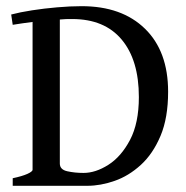

<svg xmlns="http://www.w3.org/2000/svg" viewBox="-20 -599 601 619"><path d="M21 0V-24.4Q51.3 -30.8 68.1 -38.3Q85 -45.9 85 -51.8V-528.3Q67.4 -525.9 51.3 -523.7Q35.2 -521.5 21 -519L16.1 -552.2Q43.9 -559.6 83 -565.7Q122.1 -571.8 164.3 -575.4Q206.5 -579.1 243.2 -579.1Q373 -579.1 447.5 -506.3Q522 -433.6 522 -303.2Q522 -219.2 497.6 -161.1Q473.1 -103 434.1 -67.4Q395 -31.7 349.6 -15.9Q304.2 0 261.7 0H231.4Q196.3 0 168.2 0Q140.1 0 109.6 0Q79.1 0 36.6 0ZM249.5 -41.5Q288.1 -41.5 329.3 -67.6Q370.6 -93.8 399.2 -147.9Q427.7 -202.1 427.7 -286.1Q427.7 -405.3 372.3 -471.4Q316.9 -537.6 212.9 -537.6Q202.6 -537.6 192.6 -537.4Q182.6 -537.1 172.9 -536.1V-71.8Q172.9 -52.2 196.8 -46.9Q220.7 -41.5 249.5 -41.5Z"/></svg>

Font: Dai Banna SIL
Style: Regular
Weight: 400
Designer: Victor Gaultney
Foundry: SIL International
Version: Version 4.000